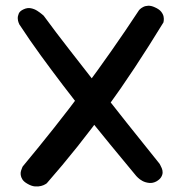

<svg xmlns="http://www.w3.org/2000/svg" viewBox="-20 -666 650 686"><path d="M539 -18Q526 -11 512.5 -12.5Q499 -14 489 -19.5Q479 -25 473 -31Q467 -37 467 -37Q419 -95 374 -149.5Q329 -204 287 -256.5Q245 -309 205 -361.5Q165 -414 126 -467.5Q87 -521 49 -579Q49 -579 46.5 -585Q44 -591 43.5 -599.5Q43 -608 47 -617.5Q51 -627 65 -633Q78 -639 90.5 -636.5Q103 -634 113 -627.5Q123 -621 129.5 -615.5Q136 -610 136 -610Q180 -550 228 -488.5Q276 -427 327 -361.5Q378 -296 433.5 -226.5Q489 -157 550 -81Q550 -81 552.5 -76.5Q555 -72 558 -65Q561 -58 561 -50Q561 -42 556 -33.5Q551 -25 539 -18ZM77 -10Q65 -17 60 -25Q55 -33 54 -41Q53 -49 55 -55.5Q57 -62 59 -66.5Q61 -71 61 -71Q120 -142 173.5 -209.5Q227 -277 277.5 -345Q328 -413 377.5 -483.5Q427 -554 477 -630Q477 -630 480.5 -633.5Q484 -637 491.5 -641Q499 -645 509.5 -645.5Q520 -646 533 -640Q549 -633 556 -624Q563 -615 564.5 -606.5Q566 -598 565 -592Q564 -586 564 -586Q512 -501 461.5 -424.5Q411 -348 360 -278Q309 -208 256.5 -142Q204 -76 147 -11Q147 -11 141.5 -7.5Q136 -4 126.5 -1.5Q117 1 104.5 0Q92 -1 77 -10Z"/></svg>

Font: Sour Gummy
Style: Regular
Weight: 400
Designer: Stefie Justprince
Foundry: Eifetstype
Version: Version 1.000